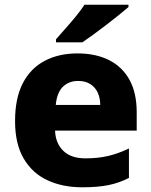

<svg xmlns="http://www.w3.org/2000/svg" viewBox="-20 -786 643 816"><path d="M309 -559Q387 -559 443.5 -530.5Q500 -502 530.5 -446.5Q561 -391 561 -309V-231H214Q216 -177 249 -145Q282 -113 343 -113Q396 -113 439 -123Q482 -133 528 -155V-30Q488 -9 442 0.5Q396 10 329 10Q246 10 181.5 -20Q117 -50 80.5 -112.5Q44 -175 44 -271Q44 -369 77 -432.5Q110 -496 170 -527.5Q230 -559 309 -559ZM312 -442Q273 -442 247.5 -417.5Q222 -393 217 -340H406Q406 -369 395.5 -392Q385 -415 364 -428.5Q343 -442 312 -442ZM526 -756Q510 -742 485 -722Q460 -702 431.5 -680Q403 -658 376 -638.5Q349 -619 330 -606H218V-619Q234 -638 257 -663.5Q280 -689 302.5 -716.5Q325 -744 339 -766H526Z"/></svg>

Font: Noto Sans Hebrew ExtraBold
Style: Regular
Weight: 800
Designer: Monotype Design Team
Foundry: Monotype Imaging Inc.
Version: Version 2.003